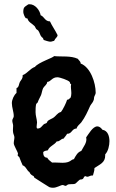

<svg xmlns="http://www.w3.org/2000/svg" viewBox="-20 -858 546 907"><path d="M477 -129V-125C478 -89 450 -81 426 -64V-60C426 -49 421 -39 419 -29H417C407 -30 400 -23 393 -23C390 -23 387 -24 384 -26C371 -24 380 -10 360 -10C354 -10 341 7 335 10C329 13 312 11 303 13C298 14 294 20 290 20C285 20 281 16 276 16C267 16 249 29 230 29C224 29 218 28 213 26C212 26 145 -17 142 -19L139 -26C130 -30 123 -35 119 -45C106 -53 103 -72 87 -77C81 -90 76 -103 71 -116L64 -122C63 -126 65 -130 65 -133C65 -138 45 -171 45 -181C45 -191 48 -200 48 -209C48 -217 43 -224 42 -232C40 -242 42 -254 42 -264C42 -272 38 -280 38 -288C38 -296 45 -302 45 -309C45 -330 36 -350 36 -371C36 -387 46 -409 58 -419V-442C70 -445 69 -462 74 -471C81 -483 88 -486 87 -503C109 -511 122 -534 145 -542C162 -564 234 -586 235 -593C272 -589 314 -596 348 -580C352 -572 361 -569 361 -558C408 -540 432 -467 432 -420C432 -413 428 -409 426 -403C423 -397 425 -389 422 -384C419 -374 411 -367 406 -358C394 -331 382 -304 364 -280C357 -271 344 -263 342 -251C319 -251 320 -225 297 -226C292 -217 286 -211 280 -203C267 -203 264 -189 248 -190C237 -173 214 -168 206 -148C199 -146 187 -146 184 -138C184 -126 188 -113 203 -113C208 -103 218 -97 226 -90C242 -91 259 -89 275 -89C314 -89 315 -105 329 -106C338 -122 346 -139 364 -145C374 -165 393 -185 387 -209C399 -225 418 -261 440 -261C450 -261 458 -253 464 -245C490 -241 497 -213 497 -191C497 -171 491 -143 477 -129ZM316 -461C310 -460 312 -468 309 -471C303 -479 263 -493 251 -493C225 -493 221 -472 203 -471C203 -459 189 -451 184 -442C179 -432 178 -420 174 -409C169 -397 162 -387 158 -374L151 -367C148 -355 148 -341 148 -328C148 -311 154 -297 155 -280C155 -274 153 -267 153 -260C153 -257 153 -254 155 -251H157C172 -250 177 -262 187 -271C191 -274 196 -274 200 -277C203 -280 203 -284 206 -287C212 -292 222 -296 229 -300C244 -308 250 -325 268 -329C276 -338 294 -374 297 -387H299C305 -387 308 -393 313 -396C316 -403 317 -411 317 -418C317 -433 313 -446 316 -461ZM90 -801C90 -794 97 -776 102 -772C105 -771 108 -772 110 -770C114 -753 133 -746 144 -734C147 -730 148 -725 151 -721C154 -718 159 -716 161 -713C168 -704 169 -691 177 -683L182 -679C185 -676 184 -672 187 -669C191 -667 212 -661 217 -661C221 -661 226 -662 231 -664C240 -664 238 -675 244 -677C247 -683 252 -685 252 -692C241 -715 226 -735 216 -757C192 -757 190 -779 172 -786C168 -810 146 -838 120 -838C117 -838 115 -838 113 -837C97 -825 90 -826 90 -801Z"/></svg>

Font: Margarine
Style: Regular
Weight: 400
Designer: Astigmatic (AOETI)
Foundry: Astigmatic (AOETI)
Version: Version 1.000